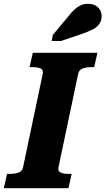

<svg xmlns="http://www.w3.org/2000/svg" viewBox="-52 -987 553 1007"><path d="M69 -110 172 -599Q177 -621 161 -628Q145 -635 118 -635H103L120 -710H459L442 -635H427Q401 -635 382 -628Q363 -621 358 -600L255 -111Q250 -89 266 -82Q282 -75 309 -75H324L307 0H-32L-15 -75H0Q27 -75 46 -82Q65 -89 69 -110ZM308 -903Q324 -924 339.5 -938Q355 -952 371.5 -959.5Q388 -967 409 -967Q443 -967 462 -948.5Q481 -930 481 -903Q481 -879 469 -861.5Q457 -844 433.5 -832Q410 -820 374 -808L268 -772H219L225 -804Z"/></svg>

Font: Roboto Serif 20pt
Style: Bold Italic
Weight: 700
Italic angle: -10°
Version: Version 1.007